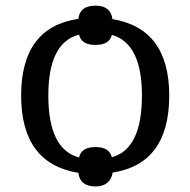

<svg xmlns="http://www.w3.org/2000/svg" viewBox="-20 -609 677 683"><path d="M380.9 4.9C515.1 -16.1 582 -107.4 582 -269C582 -428.2 514.6 -519 379.9 -541C376 -572.8 356 -588.9 319.8 -588.9C282.2 -588.9 262.2 -573.2 258.8 -542C123 -522 55.2 -430.7 55.2 -269C55.2 -107.9 123 -16.1 258.8 5.9C262.7 38.1 283.2 54.2 319.8 54.2C354.5 54.2 375 37.6 380.9 4.9ZM151.9 -269C151.9 -395 188.5 -467.3 261.2 -485.8C266.6 -461.4 286.1 -449.2 319.8 -449.2C352.5 -449.2 372.1 -460.9 377.9 -484.9C449.2 -464.8 484.9 -393.1 484.9 -269C484.9 -142.1 449.2 -68.8 377.9 -49.8C372.1 -73.7 352.5 -85.9 319.8 -85.9C286.1 -85.9 266.6 -73.7 261.2 -48.8C188.5 -67.9 151.9 -141.6 151.9 -269Z"/></svg>

Font: The Erased English
Style: Regular
Weight: 400
Designer: Monotype Design team + ligartures altered by 180 Amsterdam
Foundry: Monotype Imaging Inc.
Version: Version 1.030;Glyphs 3.1.2 (3151)